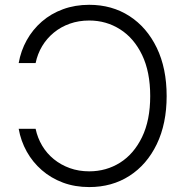

<svg xmlns="http://www.w3.org/2000/svg" viewBox="-20 -757 764 787"><path d="M345.7 9.8Q287.1 9.8 238 -8.5Q189 -26.9 151.4 -59.6Q113.8 -92.3 89.6 -135.7Q65.4 -179.2 56.6 -229H126Q133.8 -191.9 152.8 -159.9Q171.9 -127.9 200.7 -104.5Q229.5 -81.1 266.1 -67.9Q302.7 -54.7 345.7 -54.7Q415.5 -54.7 472.2 -90.3Q528.8 -126 562.3 -195.1Q595.7 -264.2 595.7 -363.3Q595.7 -462.4 562.5 -531.5Q529.3 -600.6 472.4 -636.7Q415.5 -672.9 345.7 -672.9Q302.7 -672.9 266.1 -659.9Q229.5 -647 200.7 -623.3Q171.9 -599.6 152.8 -567.9Q133.8 -536.1 126 -498.5H56.6Q65.4 -548.8 89.6 -592.3Q113.8 -635.7 151.4 -668.5Q189 -701.2 238.3 -719.2Q287.6 -737.3 345.7 -737.3Q439 -737.3 510.5 -691.2Q582 -645 622.6 -561Q663.1 -477.1 663.1 -363.3Q663.1 -250 622.6 -166Q582 -82 510.5 -36.1Q439 9.8 345.7 9.8Z"/></svg>

Font: Inter 17pt Light
Style: Regular
Weight: 300
Version: Version 4.001;git-66647c0bb